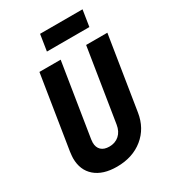

<svg xmlns="http://www.w3.org/2000/svg" viewBox="-221 -1047 1055 1175"><g transform="rotate(-30 306.0 -460.0)"><path d="M46 -169Q46 -182 50 -214L132 -730H282L200 -215Q198 -199 198 -192Q198 -158 218 -139Q238 -120 275 -120Q317 -120 345 -145Q373 -170 380 -215L462 -730H612L530 -214Q514 -111 439.5 -50.5Q365 10 254 10Q156 10 101 -37.5Q46 -85 46 -169ZM534 -815H234L252 -930H552Z"/></g></svg>

Font: JetBrains Mono Extra Bold
Style: Italic
Weight: 800
Italic angle: -9°
Monospace: yes
Designer: Philipp Nurullin, Konstantin Bulenkov
Foundry: JetBrains
Version: 2.002